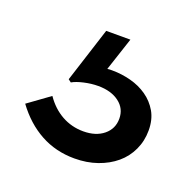

<svg xmlns="http://www.w3.org/2000/svg" viewBox="-62 -68 366 373"><g transform="rotate(20 121.5 119.0)"><path d="M0 178.6 44.5 146.4Q59.1 167.7 79.5 179.1Q100 190.5 124.1 190.5Q150 190.5 165.9 177.5Q181.8 164.5 181.8 143.6Q181.8 122.7 165.2 110.2Q148.6 97.7 121.8 97.7Q107.7 97.7 92.7 101.1Q77.7 104.5 69.1 109.5L63.2 105L99.5 -8.2H149.5L126.8 60.5Q129.5 60 132 60Q134.5 60 137.3 60Q156.4 60 175.5 65Q194.5 70 209.5 80.5Q224.5 90.9 233.9 107Q243.2 123.2 243.2 145.5Q243.2 167.3 234.5 185.9Q225.9 204.5 210.2 217.7Q194.5 230.9 173 238.4Q151.4 245.9 125.9 245.9Q87.3 245.9 55.7 228.6Q24.1 211.4 0 178.6Z"/></g></svg>

Font: Spartan MB SemBd
Style: Regular
Weight: 600
Designer: Matt Bailey, Mirko Velimirovic
Foundry: Matt Bailey
Version: Version 1.005